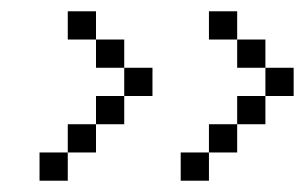

<svg xmlns="http://www.w3.org/2000/svg" viewBox="-20 -420 540 340"><path d="M450 -250H400V-200H450ZM50 -100H100V-150H50ZM100 -150H150V-200H100ZM100 -350H150V-400H100ZM150 -200H200V-250H150ZM150 -300H200V-350H150ZM200 -250H250V-300H200ZM300 -100H350V-150H300ZM350 -150H400V-200H350ZM350 -350H400V-400H350ZM400 -300H450V-350H400ZM450 -250H500V-300H450Z"/></svg>

Font: LS-VG5000 Light Shifted
Style: Regular
Weight: 400
Designer: Justin Bihan, 2021
Foundry: Justin Bihan, 2021
Version: Version 1.000;Glyphs 3.1.2 (3151)